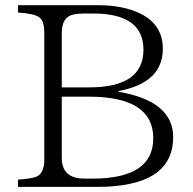

<svg xmlns="http://www.w3.org/2000/svg" viewBox="-20 -735 749 745"><path d="M439.9 -378.9Q651.9 -342.8 651.9 -203.1Q651.9 -9.8 356 -9.8H49.8V-38.1Q99.1 -41 122.1 -49.8Q151.9 -63.5 151.9 -115.7V-606.9Q151.9 -654.3 132.8 -667.5Q114.3 -682.1 49.8 -686.5V-714.8H360.8Q458 -714.8 523.9 -682.6Q611.8 -639.6 611.8 -545.9Q611.8 -413.6 439.9 -381.8ZM219.7 -396H326.7Q536.6 -396 536.6 -542Q536.6 -682.6 341.8 -682.6H307.6Q280.3 -682.6 265.6 -678.7Q219.7 -669.9 219.7 -606.9ZM219.7 -359.9V-122.1Q219.7 -42 307.6 -42H339.8Q574.7 -42 574.7 -198.7Q574.7 -359.9 324.7 -359.9Z"/></svg>

Font: I.MingCP
Style: Regular
Weight: 400
Designer: I.Font Project
Version: Version 8.000; Sep 06, 2022